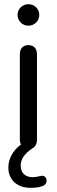

<svg xmlns="http://www.w3.org/2000/svg" viewBox="-20 -707 273 919"><path d="M126 192C145 192 165 191 185 183C213 173 208 125 171 136C160 139 149 141 137 141C104 141 79 124 79 86C79 52 100 27 135 3C149 -4 157 -19 157 -39V-446C157 -475 142 -491 116 -491C90 -491 75 -475 75 -446V-39C75 -30 77 -22 80 -15C42 13 20 53 20 95C20 154 62 192 126 192ZM116 -584C145 -584 168 -607 168 -636C168 -664 145 -687 116 -687C87 -687 64 -664 64 -636C64 -607 87 -584 116 -584Z"/></svg>

Font: SN Pro Book
Style: Regular
Weight: 350
Designer: Tobias Whetton
Foundry: Supernotes
Version: Version 1.003;Glyphs 3.3 (3324)